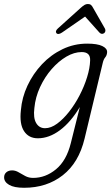

<svg xmlns="http://www.w3.org/2000/svg" viewBox="-76 -664 546 933"><path d="M335 9.5Q307 126.5 229.2 187.5Q151.5 248.5 41 248.5Q-7.5 248.5 -31.8 234.2Q-56 220 -56 198Q-56 182.5 -45.2 173.2Q-34.5 164 -17 164Q-1 164 14.5 173.2Q30 182.5 47 191.5Q64 200.5 85 200.5Q145.5 200.5 196.2 158.5Q247 116.5 268 32L312 -144Q268 -70.5 215.2 -31.2Q162.5 8 108 8Q63.5 8 40.8 -26.8Q18 -61.5 25.5 -128.5Q30.5 -190 57.5 -247.8Q84.5 -305.5 128 -351.8Q171.5 -398 227.8 -425Q284 -452 347.5 -452Q397 -452 421.2 -440.2Q445.5 -428.5 444.5 -410Q443.5 -395 435.5 -385.5Q427.5 -376 423.5 -359ZM91 -139Q85 -91 99.8 -66Q114.5 -41 143 -41Q171.5 -41 201.5 -63Q231.5 -85 259.8 -121Q288 -157 310.8 -200.8Q333.5 -244.5 347.2 -289Q361 -333.5 362 -371Q363.5 -411 321 -411Q284.5 -411 246.5 -388.8Q208.5 -366.5 175 -328.2Q141.5 -290 118.8 -241Q96 -192 91 -139ZM225.5 -506Q206.5 -493.5 198.5 -502.5Q190.5 -512 205 -525.5L317 -626.5Q326.5 -635 334.2 -639.8Q342 -644.5 351 -644.5Q360.5 -644.5 366 -640Q371.5 -635.5 376 -626.5L434 -525Q437.5 -518 435.8 -511.8Q434 -505.5 429.5 -502.5Q417.5 -495 407 -506L337.5 -583.5Z"/></svg>

Font: Fraunces 72pt S100 Light
Style: Italic
Weight: 300
Italic angle: -16°
Version: Version 1.000; ttfautohint (v1.8.3)